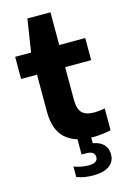

<svg xmlns="http://www.w3.org/2000/svg" viewBox="-141 -806 732 1094"><g transform="rotate(-15 225.0 -259.5)"><path d="M322 10Q217.5 10 162 -40.5Q106.5 -91 106.5 -197.5V-416.5H12.5V-547H106.5L136.5 -740H272.5V-547H426V-416.5H272.5V-226.5Q272.5 -168.5 295.5 -146.2Q318.5 -124 368 -124Q393 -124 429.5 -131V-2Q406.5 3 378 6.5Q349.5 10 322 10ZM267 221Q213.5 221 171.5 204.5V142.5Q192 151 216.2 155Q240.5 159 259.5 159Q311.5 159 311.5 124Q311.5 88.5 259.5 88.5H234V-10H312V43Q354.5 50 375.5 73Q396.5 96 396.5 131Q396.5 173 364 197Q331.5 221 267 221Z"/></g></svg>

Font: Encode Sans SemiExpanded SemiExpanded
Style: Bold
Weight: 700
Width: 6
Designer: Multiple Designers
Foundry: Impallari Type
Version: Version 3.000; ttfautohint (v1.8.3) -l 8 -r 50 -G 200 -x 14 